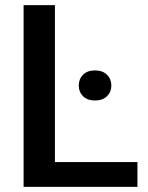

<svg xmlns="http://www.w3.org/2000/svg" viewBox="-20 -731 580 751"><path d="M517.6 -97.2V0H72.3V-710.9H194.8V-97.2ZM288.1 -396.5Q288.1 -421.9 304.9 -438.7Q321.8 -455.6 351.6 -455.6Q381.3 -455.6 398.4 -438.7Q415.5 -421.9 415.5 -396.5Q415.5 -371.1 398.4 -354.5Q381.3 -337.9 351.6 -337.9Q321.8 -337.9 304.9 -354.5Q288.1 -371.1 288.1 -396.5Z"/></svg>

Font: Vazirmatn RD UI Medium
Style: Regular
Weight: 500
Designer: Saber Rastikerdar
Foundry: Saber Rastikerdar
Version: Version 33.003